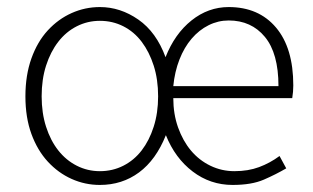

<svg xmlns="http://www.w3.org/2000/svg" viewBox="-20 -512 888 544"><path d="M263 12Q221 12 183 -5Q145 -22 115.5 -54Q86 -86 69 -132.5Q52 -179 52 -239Q52 -299 69 -346.5Q86 -394 115.5 -426Q145 -458 183 -475Q221 -492 263 -492Q321 -492 372 -456.5Q423 -421 449 -350Q475 -416 522.5 -454Q570 -492 628 -492Q713 -492 762 -434Q811 -376 811 -270Q811 -252 808 -234H471Q471 -189 484.5 -151Q498 -113 521 -85.5Q544 -58 576 -42.5Q608 -27 644 -27Q683 -27 714 -38.5Q745 -50 772 -70L791 -35Q762 -18 727.5 -3Q693 12 639 12Q576 12 526 -26Q476 -64 450 -129Q422 -59 374 -23.5Q326 12 263 12ZM263 -27Q299 -27 329.5 -42.5Q360 -58 381.5 -86Q403 -114 415.5 -153Q428 -192 428 -239Q428 -287 415.5 -326Q403 -365 381.5 -393.5Q360 -422 329.5 -437.5Q299 -453 263 -453Q228 -453 197.5 -437.5Q167 -422 145 -393.5Q123 -365 110.5 -326Q98 -287 98 -239Q98 -192 110.5 -153Q123 -114 145 -86Q167 -58 197.5 -42.5Q228 -27 263 -27ZM471 -268H769Q769 -361 730.5 -407.5Q692 -454 628 -454Q598 -454 571 -440.5Q544 -427 523 -402.5Q502 -378 488.5 -343.5Q475 -309 471 -268Z"/></svg>

Font: Giro Light
Style: Regular
Weight: 300
Designer: Paul D. Hunt
Foundry: Adobe Systems Incorporated
Version: Version 1.000;PS 1.0;hotconv 1.0.88;makeotf.lib2.5.647800